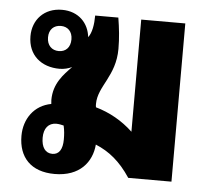

<svg xmlns="http://www.w3.org/2000/svg" viewBox="-46 -619 741 677"><g transform="rotate(5 325.0 -280.5)"><path d="M171 9C260 9 302 -45 307 -107C355 -87 394 -56 431 0H584V-560H428V-163C390 -199 345 -224 296 -238C295 -242 295 -246 295 -250C295 -313 357 -353 357 -450C357 -488 353 -523 347 -560H265C265 -529 260 -498 247 -482C242 -530 207 -570 147 -570C84 -570 44 -526 44 -468C44 -400 92 -362 156 -362C172 -362 187 -366 200 -372C172 -343 137 -309 137 -250C137 -246 138 -241 138 -236C78 -225 43 -175 43 -115C43 -39 87 9 171 9ZM148 -424C123 -424 106 -441 106 -469C106 -497 123 -513 148 -513C172 -513 189 -497 189 -469C189 -440 172 -424 148 -424ZM157 -61C132 -61 118 -81 118 -115C118 -148 134 -168 162 -168C171 -168 180 -166 188 -164C192 -147 193 -132 193 -115C193 -81 181 -61 157 -61Z"/></g></svg>

Font: Noto Sans Thai Looped SemiCondensed ExtraBold
Style: Regular
Weight: 800
Width: 4
Designer: Sasikarn Vongin, Ben Mitchell
Foundry: The Fontpad Ltd
Version: Version 1.001